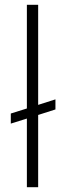

<svg xmlns="http://www.w3.org/2000/svg" viewBox="-20 -780 259 800"><path d="M211 -366 139 -343V-760H92V-328L25 -307V-265L92 -286V0H139V-301L211 -324Z"/></svg>

Font: Sulaf Light
Style: Regular
Weight: 300
Designer: Bandar Raffah (Arabic) and Santiago Orozco (Latin)
Foundry: Caramella and Typemade
Version: Version 1.005;PS 001.005;hotconv 1.0.88;makeotf.lib2.5.64775